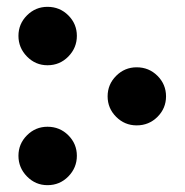

<svg xmlns="http://www.w3.org/2000/svg" viewBox="-20 -526 541 562"><path d="M119 -506Q155 -506 180 -481Q205 -456 205 -421Q205 -386 180 -360.5Q155 -335 119 -335Q84 -335 59 -360.5Q34 -386 34 -421Q34 -456 59 -481Q84 -506 119 -506ZM380 -329Q416 -329 441 -304Q466 -279 466 -244Q466 -209 441 -184Q416 -159 380 -159Q345 -159 320 -184Q295 -209 295 -244Q295 -279 320 -304Q345 -329 380 -329ZM119 -155Q155 -155 180 -130Q205 -105 205 -70Q205 -35 180 -9.5Q155 16 119 16Q84 16 59 -9.5Q34 -35 34 -70Q34 -105 59 -130Q84 -155 119 -155Z"/></svg>

Font: FiraGO SemiBold
Style: Regular
Weight: 600
Designer: bBox Type
Foundry: bBox Type GmbH
Version: Version 1.001;PS 001.001;hotconv 1.0.88;makeotf.lib2.5.64775